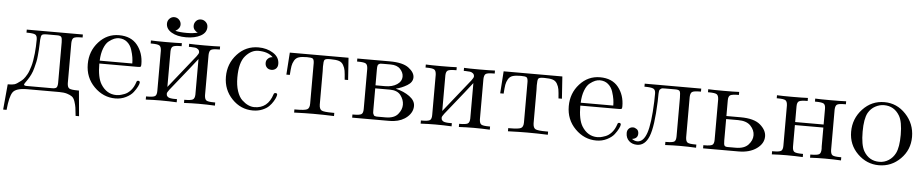

<svg xmlns="http://www.w3.org/2000/svg" viewBox="-43 -921 6693 1391"><g transform="rotate(5 3303.5 -225.5)"><path d="M1 162 18 -23Q52 -23 67.5 -28Q83 -33 108 -53L112 -56Q117 -60 120.5 -63Q124 -66 130 -72.5Q136 -79 141.5 -87.5Q147 -96 154 -108Q161 -120 166.5 -135.5Q172 -151 177.5 -169Q183 -187 187 -211.5Q191 -236 194 -263Q199 -313 199 -364Q199 -393 184 -400.5Q169 -408 126 -408H121V-430H529V-408H521Q477 -408 464.5 -399.5Q452 -391 451 -362V-69Q452 -39 466 -31Q480 -23 528 -23H536L553 162H528Q524 121 521 101.5Q518 82 510 58Q502 34 488.5 24Q475 14 452 7Q429 0 395 0H162Q80 0 57.5 32.5Q35 65 26 162ZM136 -32Q136 -23 157 -23H341Q364 -23 372 -30.5Q380 -38 381 -63V-361Q381 -389 374.5 -398.5Q368 -408 345 -408H269Q239 -408 232.5 -400Q226 -392 224 -364Q224 -361 223 -332.5Q222 -304 221 -291.5Q220 -279 217.5 -250Q215 -221 210.5 -202Q206 -183 199.5 -157.5Q193 -132 182.5 -110Q172 -88 159 -69Q136 -37 136 -32Z M583 -220Q583 -314 643.5 -381Q704 -448 791 -448Q879 -448 924.5 -391Q970 -334 970 -252Q970 -237 966 -234Q962 -231 945 -231H666Q666 -129 696 -81Q738 -14 809 -14Q819 -14 830.5 -16Q842 -18 866 -26.5Q890 -35 911 -58Q932 -81 944 -117Q947 -131 957 -131Q970 -131 970 -119Q970 -110 960.5 -90.5Q951 -71 933 -47.5Q915 -24 880 -6.5Q845 11 803 11Q715 11 649 -55.5Q583 -122 583 -220ZM667 -252H904Q904 -273 900.5 -296.5Q897 -320 886.5 -352.5Q876 -385 851.5 -405.5Q827 -426 791 -426Q775 -426 757.5 -419Q740 -412 719 -395.5Q698 -379 683.5 -341.5Q669 -304 667 -252Z M1024 0V-23H1032Q1076 -23 1089 -31.5Q1102 -40 1102 -69V-362Q1101 -391 1088 -399.5Q1075 -408 1031 -408H1024V-430Q1061 -428 1135 -428Q1211 -428 1249 -430V-408H1244Q1201 -408 1187 -400.5Q1173 -393 1172 -365V-105Q1179 -114 1363 -344Q1379 -365 1379 -374Q1379 -389 1368.5 -397Q1358 -405 1347.5 -406Q1337 -407 1316 -408H1302V-430Q1339 -428 1412 -428Q1489 -428 1527 -430V-408H1520Q1475 -408 1462.5 -399.5Q1450 -391 1449 -362V-69Q1450 -40 1462.5 -31.5Q1475 -23 1519 -23H1527V0Q1469 -3 1411 -3H1407Q1360 -3 1302 0V-23H1306Q1350 -23 1364 -31Q1378 -39 1379 -67V-326Q1361 -301 1188 -86Q1172 -65 1172 -57Q1172 -51 1173 -46.5Q1174 -42 1177 -38.5Q1180 -35 1182.5 -32.5Q1185 -30 1190 -28.5Q1195 -27 1198 -26Q1201 -25 1207.5 -24.5Q1214 -24 1216.5 -23.5Q1219 -23 1226.5 -23Q1234 -23 1235 -23H1249V0Q1191 -3 1133 -3H1129Q1082 -3 1024 0ZM1129 -562Q1129 -583 1143.5 -598Q1158 -613 1178 -613Q1199 -613 1213.5 -598Q1228 -583 1228 -563Q1228 -534 1194 -515Q1226 -507 1276 -507H1278Q1323 -507 1357 -516Q1345 -520 1334 -532.5Q1323 -545 1323 -563Q1323 -583 1336.5 -598Q1350 -613 1372 -613Q1392 -613 1407.5 -598.5Q1423 -584 1423 -562Q1423 -521 1381 -498Q1339 -475 1275 -475Q1210 -475 1169.5 -499Q1129 -523 1129 -562Z M1805 -448Q1866 -448 1912 -419Q1958 -390 1958 -341Q1958 -319 1945 -306.5Q1932 -294 1912 -294Q1891 -294 1878.5 -307Q1866 -320 1866 -340Q1866 -349 1869 -357.5Q1872 -366 1883 -375.5Q1894 -385 1913 -386Q1877 -423 1806 -423Q1755 -423 1713 -375Q1671 -327 1671 -218Q1671 -161 1685 -119Q1699 -77 1722 -55.5Q1745 -34 1767.5 -24Q1790 -14 1812 -14Q1910 -14 1943 -119Q1946 -129 1956 -129Q1969 -129 1969 -119Q1969 -114 1965 -101.5Q1961 -89 1949 -69Q1937 -49 1919.5 -31.5Q1902 -14 1871.5 -1.5Q1841 11 1803 11Q1715 11 1651.5 -55Q1588 -121 1588 -216Q1588 -311 1650.5 -379.5Q1713 -448 1805 -448Z M2023 -269 2034 -430H2461L2472 -269H2447Q2444 -313 2440.5 -334Q2437 -355 2425.5 -375Q2414 -395 2392.5 -401.5Q2371 -408 2334 -408H2325Q2295 -408 2288.5 -398.5Q2282 -389 2282 -350Q2282 -344 2282.5 -333Q2283 -322 2283 -317V-74Q2284 -41 2300.5 -32Q2317 -23 2380 -23H2393V0Q2316 -3 2241 -3Q2186 -3 2103 0V-23H2115Q2177 -23 2195 -32Q2213 -41 2213 -74V-370Q2212 -396 2202.5 -402Q2193 -408 2161 -408Q2124 -408 2102.5 -401.5Q2081 -395 2069.5 -375Q2058 -355 2054.5 -334Q2051 -313 2048 -269Z M2525 0V-23H2533Q2577 -23 2590 -31.5Q2603 -40 2603 -69V-362Q2602 -391 2589 -399.5Q2576 -408 2532 -408H2525V-430H2761Q2856 -430 2899 -397.5Q2942 -365 2942 -329Q2942 -294 2903.5 -270.5Q2865 -247 2823 -237V-236Q2882 -222 2923 -192Q2964 -162 2964 -123Q2964 -78 2925.5 -43.5Q2887 -9 2828 -2Q2814 0 2787 0ZM2673 -69Q2673 -58 2673.5 -50.5Q2674 -43 2677 -38Q2680 -33 2681 -30Q2682 -27 2689 -25.5Q2696 -24 2697.5 -23.5Q2699 -23 2709 -23Q2719 -23 2721 -23H2766Q2828 -23 2855.5 -56Q2883 -89 2883 -125Q2883 -161 2858.5 -193.5Q2834 -226 2779 -226H2673ZM2673 -248H2742Q2795 -248 2829 -270.5Q2863 -293 2863 -329Q2863 -357 2839.5 -382.5Q2816 -408 2769 -408H2718Q2703 -408 2697 -407.5Q2691 -407 2684 -403Q2677 -399 2675 -390Q2673 -381 2673 -364Z M3023 0V-23H3031Q3075 -23 3088 -31.5Q3101 -40 3101 -69V-362Q3100 -391 3087 -399.5Q3074 -408 3030 -408H3023V-430Q3060 -428 3134 -428Q3210 -428 3248 -430V-408H3243Q3200 -408 3186 -400.5Q3172 -393 3171 -365V-105Q3178 -114 3362 -344Q3378 -365 3378 -374Q3378 -389 3367.5 -397Q3357 -405 3346.5 -406Q3336 -407 3315 -408H3301V-430Q3338 -428 3411 -428Q3488 -428 3526 -430V-408H3519Q3474 -408 3461.5 -399.5Q3449 -391 3448 -362V-69Q3449 -40 3461.5 -31.5Q3474 -23 3518 -23H3526V0Q3468 -3 3410 -3H3406Q3359 -3 3301 0V-23H3305Q3349 -23 3363 -31Q3377 -39 3378 -67V-326Q3360 -301 3187 -86Q3171 -65 3171 -57Q3171 -51 3172 -46.5Q3173 -42 3176 -38.5Q3179 -35 3181.5 -32.5Q3184 -30 3189 -28.5Q3194 -27 3197 -26Q3200 -25 3206.5 -24.5Q3213 -24 3215.5 -23.5Q3218 -23 3225.5 -23Q3233 -23 3234 -23H3248V0Q3190 -3 3132 -3H3128Q3081 -3 3023 0Z M3578 -269 3589 -430H4016L4027 -269H4002Q3999 -313 3995.5 -334Q3992 -355 3980.5 -375Q3969 -395 3947.5 -401.5Q3926 -408 3889 -408H3880Q3850 -408 3843.5 -398.5Q3837 -389 3837 -350Q3837 -344 3837.5 -333Q3838 -322 3838 -317V-74Q3839 -41 3855.5 -32Q3872 -23 3935 -23H3948V0Q3871 -3 3796 -3Q3741 -3 3658 0V-23H3670Q3732 -23 3750 -32Q3768 -41 3768 -74V-370Q3767 -396 3757.5 -402Q3748 -408 3716 -408Q3679 -408 3657.5 -401.5Q3636 -395 3624.5 -375Q3613 -355 3609.5 -334Q3606 -313 3603 -269Z M4081 -220Q4081 -314 4141.5 -381Q4202 -448 4289 -448Q4377 -448 4422.5 -391Q4468 -334 4468 -252Q4468 -237 4464 -234Q4460 -231 4443 -231H4164Q4164 -129 4194 -81Q4236 -14 4307 -14Q4317 -14 4328.5 -16Q4340 -18 4364 -26.5Q4388 -35 4409 -58Q4430 -81 4442 -117Q4445 -131 4455 -131Q4468 -131 4468 -119Q4468 -110 4458.5 -90.5Q4449 -71 4431 -47.5Q4413 -24 4378 -6.5Q4343 11 4301 11Q4213 11 4147 -55.5Q4081 -122 4081 -220ZM4165 -252H4402Q4402 -273 4398.5 -296.5Q4395 -320 4384.5 -352.5Q4374 -385 4349.5 -405.5Q4325 -426 4289 -426Q4273 -426 4255.5 -419Q4238 -412 4217 -395.5Q4196 -379 4181.5 -341.5Q4167 -304 4165 -252Z M4516 -63Q4516 -82 4528 -94.5Q4540 -107 4559 -107Q4572 -107 4586 -97Q4600 -87 4600 -65Q4600 -29 4558 -23Q4578 -9 4597 -9Q4642 -9 4665.5 -77Q4689 -145 4695 -305Q4696 -323 4696 -365Q4696 -392 4680 -400Q4664 -408 4619 -408H4615V-430H5026V-408H5019Q4975 -408 4962 -399.5Q4949 -391 4948 -362V-69Q4949 -40 4961.5 -31.5Q4974 -23 5018 -23H5026V0Q4967 -3 4910 -3H4906Q4859 -3 4801 0V-23H4808Q4853 -23 4865.5 -31.5Q4878 -40 4878 -70V-350Q4878 -388 4872 -398Q4866 -408 4840 -408H4766Q4754 -408 4747 -407.5Q4740 -407 4734.5 -402.5Q4729 -398 4726.5 -395.5Q4724 -393 4722.5 -382.5Q4721 -372 4721 -365Q4721 -358 4720.5 -340Q4720 -322 4720 -309Q4713 -126 4684.5 -55Q4656 16 4598 16Q4562 16 4539 -5.5Q4516 -27 4516 -63Z M5077 0V-23H5085Q5129 -23 5142 -31.5Q5155 -40 5155 -69V-362Q5154 -391 5141 -399.5Q5128 -408 5084 -408H5077V-430Q5114 -428 5188 -428Q5264 -428 5302 -430V-408H5299Q5254 -408 5239.5 -400Q5225 -392 5225 -362V-248H5327Q5427 -248 5472 -209Q5517 -170 5517 -125Q5517 -73 5466 -36.5Q5415 0 5335 0ZM5225 -69Q5225 -41 5230.5 -33Q5236 -25 5254 -25H5312Q5374 -25 5403.5 -57Q5433 -89 5433 -126Q5433 -163 5403.5 -194.5Q5374 -226 5312 -226H5225Z M5577 0V-23H5585Q5629 -23 5642 -31.5Q5655 -40 5655 -69V-362Q5654 -391 5641 -399.5Q5628 -408 5584 -408H5577V-430Q5614 -428 5688 -428Q5764 -428 5802 -430V-408H5799Q5754 -408 5739.5 -400Q5725 -392 5725 -362V-248H5932V-362Q5932 -392 5918 -400Q5904 -408 5859 -408H5855V-430Q5892 -428 5965 -428Q6042 -428 6080 -430V-408H6073Q6028 -408 6015.5 -399.5Q6003 -391 6002 -362V-69Q6003 -40 6015.5 -31.5Q6028 -23 6072 -23H6080V0Q6022 -3 5964 -3H5960Q5913 -3 5855 0V-23H5860Q5905 -23 5919 -31.5Q5933 -40 5933 -71Q5933 -74 5932.5 -80Q5932 -86 5932 -89V-226H5725V-71Q5725 -40 5738.5 -31.5Q5752 -23 5797 -23H5802V0Q5744 -3 5686 -3H5682Q5635 -3 5577 0Z M6357 -448Q6448 -448 6513 -379Q6578 -310 6578 -214Q6578 -120 6512.5 -54.5Q6447 11 6356 11Q6267 11 6201 -54Q6135 -119 6135 -214Q6135 -309 6199.5 -378.5Q6264 -448 6357 -448ZM6218 -222Q6218 -125 6243 -81Q6282 -14 6357 -14Q6394 -14 6425 -34Q6456 -54 6473 -88Q6495 -132 6495 -222Q6495 -318 6469 -361Q6430 -426 6356 -426Q6324 -426 6292.5 -409Q6261 -392 6242 -359Q6218 -315 6218 -222Z"/></g></svg>

Font: CMU Serif
Style: Roman
Weight: 500
Version: Version 0.7.0